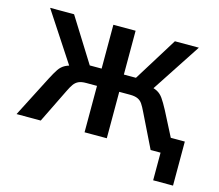

<svg xmlns="http://www.w3.org/2000/svg" viewBox="-92 -615 978 859"><g transform="rotate(15 397.0 -185.0)"><path d="M684 128V0H654V-76H776V128ZM17 0 114 -189Q130 -220 141.5 -237Q153 -254 170 -263Q187 -272 216 -277L201 -251L39 -498H150L277 -295H332V-498H435V-295H491L617 -498H728L566 -251L551 -277Q580 -272 596 -263.5Q612 -255 624 -238Q636 -221 653 -189L750 0H638L561 -157Q551 -178 542.5 -190.5Q534 -203 520.5 -209Q507 -215 485 -215H435V0H332V-215H282Q260 -215 247 -209Q234 -203 225 -190.5Q216 -178 206 -157L129 0Z"/></g></svg>

Font: Nunito Sans 7pt Condensed SemiBold
Style: Regular
Weight: 600
Width: 3
Designer: Vernon Adams
Foundry: Vernon Adams
Version: Version 3.101;gftools[0.9.27]